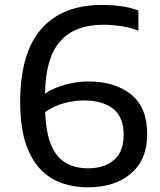

<svg xmlns="http://www.w3.org/2000/svg" viewBox="-20 -770 665 799"><path d="M346 9.5Q260.5 9.5 197.2 -26.8Q134 -63 99 -141.2Q64 -219.5 64 -345.5Q64 -549 151.5 -649.2Q239 -749.5 405 -749.5Q445.5 -749.5 484 -744.2Q522.5 -739 556 -726V-642.5Q523 -655.5 484.5 -661.2Q446 -667 410.5 -667Q290 -667 229.5 -597Q169 -527 167.5 -380.5Q202.5 -404 250.8 -417.5Q299 -431 348 -431Q458 -431 525.2 -377.2Q592.5 -323.5 592.5 -212Q592.5 -105.5 525 -48Q457.5 9.5 346 9.5ZM329.5 -352Q290 -352 246.2 -340.5Q202.5 -329 168 -303.5Q171.5 -215.5 193.8 -164.5Q216 -113.5 255 -91.5Q294 -69.5 346.5 -69.5Q411.5 -69.5 453 -103.2Q494.5 -137 494.5 -209.5Q494.5 -283 450.5 -317.5Q406.5 -352 329.5 -352Z"/></svg>

Font: Encode Sans Semi Expanded Medium
Style: Regular
Weight: 500
Width: 6
Designer: Multiple Designers
Foundry: Impallari Type
Version: Version 3.000; ttfautohint (v1.8.3) -l 8 -r 50 -G 200 -x 14 